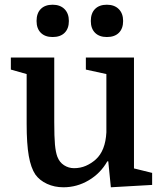

<svg xmlns="http://www.w3.org/2000/svg" viewBox="-20 -784 686 814"><path d="M210 -540V-267Q210 -203 213 -171Q216 -139 223 -120Q232 -96 251.5 -83.5Q271 -71 294 -71Q321 -71 344 -81Q367 -91 386 -108Q427 -145 431 -223V-470L344 -489V-540H548V-70L625 -51V0L450 10L439 -100H435Q406 -49 356 -19.5Q306 10 249 10Q211 10 179.5 -4.5Q148 -19 130 -44Q111 -72 102 -123Q93 -174 93 -259V-470L26 -489V-540ZM135 -695Q135 -728 153 -746Q171 -764 203 -764Q235 -764 253.5 -745.5Q272 -727 272 -695Q272 -663 254 -645Q236 -627 203 -627Q171 -627 153 -645Q135 -663 135 -695ZM365 -695Q365 -728 383 -746Q401 -764 433 -764Q465 -764 483.5 -745.5Q502 -727 502 -695Q502 -663 484 -645Q466 -627 433 -627Q401 -627 383 -645Q365 -663 365 -695Z"/></svg>

Font: Domine SemiBold
Style: Regular
Weight: 600
Designer: Pablo Impallari, Rodrigo Fuenzalida, Brenda Gallo
Foundry: Pablo Impallari, Rodrigo Fuenzalida, Brenda Gallo
Version: Version 2.000